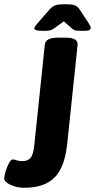

<svg xmlns="http://www.w3.org/2000/svg" viewBox="-49 -880 449 908"><path d="M66 8Q30 8 0.5 -6Q-29 -20 -29 -36Q-29 -48 -22.5 -69.5Q-16 -91 -6.5 -108.5Q3 -126 11 -126Q19 -126 30 -122Q41 -118 56 -118Q84 -118 96.5 -134.5Q109 -151 113 -192L163 -669Q166 -702 226 -702H261Q321 -702 318 -668L269 -202Q258 -91 210 -41.5Q162 8 66 8ZM154 -734Q131 -734 122 -737.5Q113 -741 113 -746Q113 -748 116 -754Q119 -760 132 -774L187 -837Q200 -851 214 -855.5Q228 -860 259 -860Q289 -860 303 -855.5Q317 -851 327 -836L368 -774Q380 -755 380 -749Q380 -742 374.5 -738Q369 -734 343 -734Q328 -734 315 -735Q302 -736 294 -743L253 -779L207 -746Q194 -737 183.5 -735.5Q173 -734 154 -734Z"/></svg>

Font: Asap Condensed
Style: Bold Italic
Weight: 700
Width: 3
Italic angle: -6°
Designer: Pablo Cosgaya
Foundry: Omnibus-Type
Version: Version 3.001; ttfautohint (v1.8.4.7-5d5b)